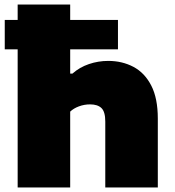

<svg xmlns="http://www.w3.org/2000/svg" viewBox="-20 -828 771 848"><path d="M58 0V-610H1V-740H58V-808H290V-740H501V-610H290V-503H300Q331.5 -531 372.8 -545Q414 -559 458 -559Q519.5 -559 569.2 -532.8Q619 -506.5 648 -450.2Q677 -394 677 -304V0H445V-291Q445 -334.5 428 -350.8Q411 -367 378 -367Q352 -367 328.5 -358.2Q305 -349.5 290 -335V0Z"/></svg>

Font: Encode Sans Exp Black
Style: Regular
Weight: 900
Width: 7
Designer: Multiple Designers
Foundry: Impallari Type
Version: Version 3.002; ttfautohint (v1.8.3) -l 8 -r 50 -G 200 -x 14 